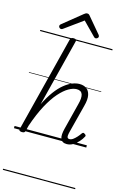

<svg xmlns="http://www.w3.org/2000/svg" viewBox="-208 -1212 1067 1670"><g transform="rotate(15 325.5 -377.0)"><path d="M478 15Q456 15 442 6.5Q428 -2 422 -18.5Q416 -35 417.5 -57.5Q419 -80 426 -108L486 -345Q503 -407 492 -438Q481 -469 440 -469Q408 -469 368.5 -446.5Q329 -424 285.5 -375Q242 -326 199 -246.5Q156 -167 117 -53L105 -4Q102 6 96 10.5Q90 15 75 15Q63 15 55 10Q47 5 50 -5L269 -870Q272 -881 278.5 -885.5Q285 -890 299 -890Q314 -890 320.5 -884.5Q327 -879 323 -867L170 -261Q205 -332 241.5 -381.5Q278 -431 315.5 -461.5Q353 -492 387.5 -505.5Q422 -519 452 -519Q490 -519 515 -501.5Q540 -484 548.5 -445.5Q557 -407 540 -345L477 -100Q471 -77 469.5 -62Q468 -47 473 -40Q478 -33 489 -33Q506 -33 521.5 -44Q537 -55 553 -72.5Q569 -90 581 -108Q587 -116 593 -117Q599 -118 606 -112Q617 -106 618.5 -99.5Q620 -93 615 -87Q604 -65 583 -41.5Q562 -18 535.5 -1.5Q509 15 478 15ZM172 -939Q163 -939 156.5 -946Q150 -953 150 -961Q150 -966 152 -969.5Q154 -973 158 -977L330 -1116Q338 -1123 344.5 -1126Q351 -1129 359 -1129Q367 -1129 372.5 -1125.5Q378 -1122 383 -1115L501 -975Q504 -971 505.5 -967Q507 -963 507 -960Q507 -951 499 -945Q491 -939 484 -939Q478 -939 473.5 -941.5Q469 -944 465 -949L352 -1064L192 -948Q186 -943 181.5 -941Q177 -939 172 -939ZM0 365H651V375H0ZM0 -20H651V0H0ZM0 -505H651V-500H0ZM0 -885H651V-875H0Z"/></g></svg>

Font: Playwrite IS Guides
Style: Regular
Weight: 400
Designer: Veronika Burian, José Scaglione
Foundry: TypeTogether
Version: Version 1.003